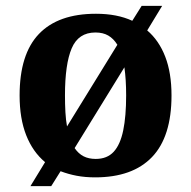

<svg xmlns="http://www.w3.org/2000/svg" viewBox="-20 -596 653 656"><path d="M134 -42Q92 -77 69.5 -134Q47 -191 47 -270Q47 -411 113 -480Q179 -549 308 -549Q380 -549 432 -525L464 -576H534L483 -492Q523 -458 544.5 -402.5Q566 -347 566 -270Q566 -129 499.5 -59.5Q433 10 305 10Q271 10 242 4.5Q213 -1 187 -11L155 40H84ZM307 -53Q346 -53 368.5 -77.5Q391 -102 401 -150.5Q411 -199 411 -270Q411 -297 409.5 -321Q408 -345 405 -366L235 -90Q248 -71 265.5 -62Q283 -53 307 -53ZM381 -443Q368 -464 350 -474.5Q332 -485 306 -485Q248 -485 225 -431Q202 -377 202 -270Q202 -239 203.5 -212.5Q205 -186 209 -164Z"/></svg>

Font: Noto Serif Gujarati
Style: Regular
Weight: 400
Designer: Universal Thirst, Indian Type Foundry and the Monotype Design Team
Foundry: Monotype Imaging Inc.
Version: Version 2.102